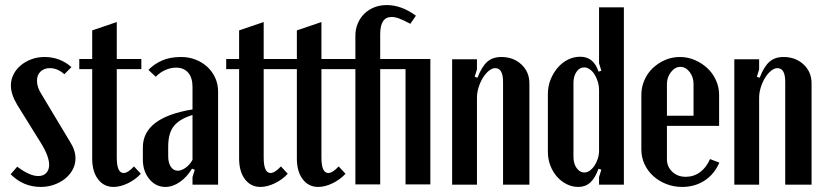

<svg xmlns="http://www.w3.org/2000/svg" viewBox="-20 -729 3258 758"><path d="M234 -436Q207 -460 177 -460Q154 -460 140 -446.5Q126 -433 126 -410Q126 -384 145 -355L256 -170Q278 -136 278 -104Q278 -80 267 -59.5Q256 -39 237.5 -24Q219 -9 194 0Q169 9 141 9Q72 9 22 -41L48 -71Q97 -34 131 -34Q151 -34 162.5 -46Q174 -58 174 -78Q174 -113 140 -167L48 -315Q23 -357 23 -391Q23 -415 33.5 -435.5Q44 -456 62 -471Q80 -486 104 -495Q128 -504 156 -504Q217 -504 262 -464Z M428 9Q390 9 367 -21.5Q344 -52 344 -103V-456H293V-496H344V-609L441 -642V-496H538V-456H441V-107Q441 -46 468 -46Q485 -46 509 -72L536 -43Q515 -20 485 -5.5Q455 9 428 9Z M544 -147Q544 -265 740 -297V-386Q740 -422 723 -442Q706 -462 675 -462Q654 -462 632.5 -452.5Q611 -443 595 -426L566 -453Q588 -476 619.5 -490Q651 -504 695 -504Q726 -504 752.5 -493.5Q779 -483 798.5 -465Q818 -447 829.5 -422Q841 -397 841 -368V0H740V-30L749 -59L738 -63Q718 -30 690 -10.5Q662 9 633 9Q595 9 569.5 -22Q544 -53 544 -99ZM682 -55Q696 -55 712.5 -66.5Q729 -78 740 -98V-275Q690 -260 667 -232Q644 -204 644 -150V-113Q644 -86 654.5 -70.5Q665 -55 682 -55Z M1008 9Q970 9 947 -21.5Q924 -52 924 -103V-456H873V-496H924V-609L1021 -642V-496H1118V-456H1021V-107Q1021 -46 1048 -46Q1065 -46 1089 -72L1116 -43Q1095 -20 1065 -5.5Q1035 9 1008 9Z M1236 9Q1198 9 1175 -21.5Q1152 -52 1152 -103V-456H1101V-496H1152V-609L1249 -642V-496H1346V-456H1249V-107Q1249 -46 1276 -46Q1293 -46 1317 -72L1344 -43Q1323 -20 1293 -5.5Q1263 9 1236 9Z M1383 -496V-588Q1383 -614 1392.5 -636.5Q1402 -659 1418.5 -675Q1435 -691 1457.5 -700Q1480 -709 1507 -709Q1565 -709 1622 -667L1600 -635Q1574 -649 1557 -655.5Q1540 -662 1526 -662Q1481 -662 1481 -594V-496H1679V-1H1581V-456H1481V-1H1383V-456H1332V-496Z M1865 -422Q1882 -466 1903.5 -485Q1925 -504 1959 -504Q2007 -504 2038.5 -474.5Q2070 -445 2070 -400V0H1966V-406Q1966 -460 1935 -460Q1923 -460 1910 -449.5Q1897 -439 1886.5 -422Q1876 -405 1869.5 -384Q1863 -363 1863 -343V0H1765V-495H1863V-455L1854 -426Z M2354 -59 2343 -63Q2329 -25 2310 -8Q2291 9 2263 9Q2239 9 2217 -2Q2195 -13 2178.5 -32Q2162 -51 2152.5 -76Q2143 -101 2143 -129V-358Q2143 -388 2153.5 -414.5Q2164 -441 2181.5 -461.5Q2199 -482 2222 -493.5Q2245 -505 2271 -505Q2324 -505 2343 -446L2354 -450L2345 -479V-700H2443V0H2345V-30ZM2345 -373Q2345 -390 2340 -406.5Q2335 -423 2327 -435.5Q2319 -448 2308 -455.5Q2297 -463 2286 -463Q2268 -463 2256 -445.5Q2244 -428 2244 -402V-109Q2244 -83 2256.5 -65.5Q2269 -48 2287 -48Q2298 -48 2308.5 -55.5Q2319 -63 2327 -75Q2335 -87 2340 -102.5Q2345 -118 2345 -134Z M2512 -355Q2512 -385 2524 -412.5Q2536 -440 2557 -460Q2578 -480 2605.5 -492Q2633 -504 2664 -504Q2695 -504 2723 -492Q2751 -480 2772.5 -460Q2794 -440 2806.5 -412.5Q2819 -385 2819 -355V-232H2613V-100Q2613 -71 2634 -51Q2655 -31 2687 -31Q2719 -31 2744 -49.5Q2769 -68 2783 -101L2820 -87Q2800 -41 2761.5 -16Q2723 9 2673 9Q2640 9 2610.5 -2.5Q2581 -14 2559 -34Q2537 -54 2524.5 -81Q2512 -108 2512 -139ZM2718 -272V-398Q2718 -425 2702.5 -445Q2687 -465 2666 -465Q2645 -465 2629 -444.5Q2613 -424 2613 -398V-272Z M2979 -422Q2996 -466 3017.5 -485Q3039 -504 3073 -504Q3121 -504 3152.5 -474.5Q3184 -445 3184 -400V0H3080V-406Q3080 -460 3049 -460Q3037 -460 3024 -449.5Q3011 -439 3000.5 -422Q2990 -405 2983.5 -384Q2977 -363 2977 -343V0H2879V-495H2977V-455L2968 -426Z"/></svg>

Font: Moniqa Paragraph
Style: Bold
Weight: 700
Designer: Rajesh Rajput
Foundry: Rajesh Rajput
Version: Version 1.000